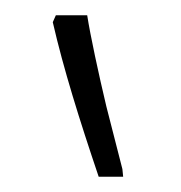

<svg xmlns="http://www.w3.org/2000/svg" viewBox="-20 -834 237 251"><path d="M141 -603 140 -613 119 -695C109 -737 98 -788 94 -814H53L49 -805C63 -744 84 -677 109 -603Z"/></svg>

Font: Noto Serif Armenian Condensed Light
Style: Regular
Weight: 300
Width: 3
Designer: Monotype Design Team
Foundry: Monotype Imaging Inc.
Version: Version 2.008